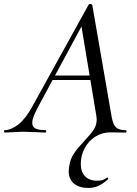

<svg xmlns="http://www.w3.org/2000/svg" viewBox="-58 -658 680 953"><path d="M283 191Q283 184 285 170Q290 132 309 104Q328 76 362 40Q393 7 407.5 -15Q422 -37 422 -66Q422 -72 420 -84L344 -541L378 -585L133 -131Q102 -75 102 -48Q102 -28 118.5 -20Q135 -12 168 -12Q172 -12 171.5 -6Q171 0 167 0Q155 0 121 -2Q79 -4 58 -4Q37 -4 9 -2Q-19 0 -34 0Q-38 0 -38 -6Q-38 -12 -34 -12Q-4 -12 32 -39.5Q68 -67 101 -127L382 -635Q384 -638 389 -638Q398 -638 400 -633L494 -91Q499 -58 507 -41.5Q515 -25 528.5 -18.5Q542 -12 566 -12Q570 -12 570 -6Q570 0 566 0L490 -1Q449 -1 415.5 20Q382 41 362.5 77Q343 113 343 156Q343 194 364 216.5Q385 239 424 239Q441 239 451.5 235.5Q462 232 473 224L475 223Q477 223 478 226.5Q479 230 478 232Q452 255 429.5 265Q407 275 380 275Q336 275 309.5 253.5Q283 232 283 191ZM201 -283H418L420 -261H186Z"/></svg>

Font: Cormorant Garamond Medium
Style: Italic
Weight: 500
Italic angle: -10°
Designer: Christian Thalmann (Catharsis Fonts)
Foundry: Catharsis Fonts
Version: Version 4.000